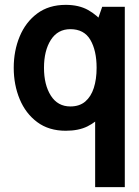

<svg xmlns="http://www.w3.org/2000/svg" viewBox="-20 -528 572 790"><path d="M371.5 242V-82L406 -59Q376 -26 339.8 -8Q303.5 10 250.5 10Q181 10 133.2 -25.5Q85.5 -61 61 -120Q36.5 -179 36.5 -249Q36.5 -319 61 -378Q85.5 -437 133.2 -472.5Q181 -508 250.5 -508Q304.5 -508 342.5 -486.8Q380.5 -465.5 409 -430L371.5 -417L400.5 -500H493.5V242ZM269.5 -90Q307 -90 330.8 -110.2Q354.5 -130.5 366 -166.2Q377.5 -202 377.5 -249Q377.5 -320 351.8 -364Q326 -408 269.5 -408Q217.5 -408 189.2 -363.8Q161 -319.5 161 -249Q161 -179 189.2 -134.5Q217.5 -90 269.5 -90Z"/></svg>

Font: Cabin
Style: Bold
Weight: 700
Width: 4
Designer: Pablo Impallari
Foundry: Pablo Impallari. http://www.impallari.com Igino Marini. http://www.ikern.com
Version: Version 3.001